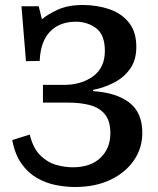

<svg xmlns="http://www.w3.org/2000/svg" viewBox="-20 -735 632 769"><path d="M280 14Q243 14 203 6Q163 -2 127.5 -22.5Q92 -43 66 -79.5Q40 -116 29 -174L99 -196Q113 -140 142 -112Q171 -84 205.5 -74.5Q240 -65 271 -65Q343 -65 382.5 -103Q422 -141 422 -201Q422 -251 400 -277.5Q378 -304 340 -314Q302 -324 255 -324H152V-395H235Q306 -395 353 -429.5Q400 -464 400 -531Q400 -596 365 -622Q330 -648 284 -648Q218 -648 180 -608Q142 -568 139 -491L84 -490L66 -710H135L148 -658Q170 -677 211 -696Q252 -715 312 -715Q368 -715 417 -698.5Q466 -682 496 -645Q526 -608 526 -547Q526 -495 501.5 -460Q477 -425 437.5 -404.5Q398 -384 353 -375V-370Q446 -364 498 -324Q550 -284 550 -203Q550 -142 516.5 -93Q483 -44 422.5 -15Q362 14 280 14Z"/></svg>

Font: Literata 12pt Medium
Style: Regular
Weight: 500
Designer: Latin by Veronika Burian and Jose Scaglione. Greek by Irene Vlachou. Cyrillic by Vera Evstafieva.
Foundry: TypeTogether
Version: Version 3.002